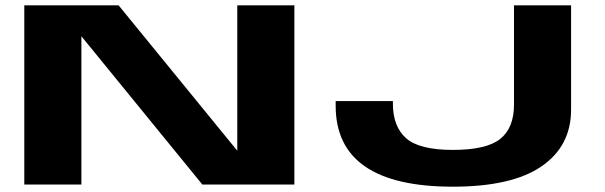

<svg xmlns="http://www.w3.org/2000/svg" viewBox="-20 -695 2278 723"><path d="M71.5 0V-675H426.5L873.5 -127.5V-675H1088.5V0H742L286.5 -558.5V0ZM1685.5 8Q1465 8 1354.5 -68.2Q1244 -144.5 1244 -296.5V-314.5H1459.5V-305.5Q1459.5 -218.5 1509.2 -174.5Q1559 -130.5 1685.5 -130.5Q1812 -130.5 1863.8 -172Q1915.5 -213.5 1915.5 -301V-675H2130.5V-282.5Q2130.5 -145 2019 -68.5Q1907.5 8 1685.5 8Z"/></svg>

Font: Anybody UltraExpanded Regular
Style: Bold
Weight: 700
Width: 9
Designer: Tyler Finck
Foundry: Etcetera Type Company
Version: Version 1.010; ttfautohint (v1.8.3) -l 8 -r 50 -G 200 -x 14 